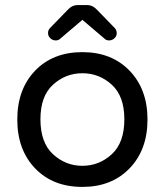

<svg xmlns="http://www.w3.org/2000/svg" viewBox="-20 -725 648 755"><path d="M469 -256Q469 -347 419.5 -392Q370 -437 304 -437Q238 -437 188.5 -392Q139 -347 139 -256Q139 -164 188.5 -118.5Q238 -73 304 -73Q370 -73 419.5 -118.5Q469 -164 469 -256ZM304 -520Q419 -520 489.5 -447Q560 -374 560 -255Q560 -136 489.5 -63Q419 10 304 10Q188 10 118 -63Q48 -136 48 -255Q48 -374 118 -447Q188 -520 304 -520ZM439 -594Q439 -583 430 -574.5Q421 -566 409 -566Q398 -566 391 -573L304 -647L217 -573Q210 -566 199 -566Q187 -566 178 -574.5Q169 -583 169 -594V-596Q169 -607 177 -615L245 -685Q263 -705 285 -705H323Q345 -705 363 -685L431 -615Q439 -607 439 -594Z"/></svg>

Font: VarelaRound
Style: Regular
Weight: 400
Designer: Joe Prince, Avraham Cornfeld
Foundry: Joe Prince, Avraham Cornfeld
Version: Version 2.000;PS 002.000;hotconv 1.0.88;makeotf.lib2.5.64775